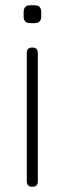

<svg xmlns="http://www.w3.org/2000/svg" viewBox="-20 -541 247 731"><path d="M112 -521Q137 -521 137 -495V-478Q137 -453 112 -453H95Q70 -453 70 -478V-495Q70 -521 95 -521ZM124 -339V149Q124 170 103 170Q82 170 82 149V-339Q82 -360 103 -360Q124 -360 124 -339Z"/></svg>

Font: Jura Light
Style: Regular
Weight: 300
Designer: Daniel Johnson, Alexei Vanyashin
Foundry: Daniel Johnson
Version: Version 5.103